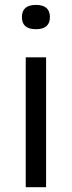

<svg xmlns="http://www.w3.org/2000/svg" viewBox="-20 -782 300 802"><path d="M87.5 0V-542.5H172.5V0ZM130 -660Q71.5 -660 71.5 -710.5Q71.5 -761.5 130 -761.5Q188.5 -761.5 188.5 -710.5Q188.5 -660 130 -660Z"/></svg>

Font: Encode Sans Exp
Style: Regular
Weight: 400
Width: 7
Designer: Multiple Designers
Foundry: Impallari Type
Version: Version 3.002; ttfautohint (v1.8.3) -l 8 -r 50 -G 200 -x 14 